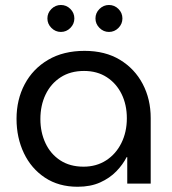

<svg xmlns="http://www.w3.org/2000/svg" viewBox="-20 -722 678 755"><path d="M285.2 12.4Q210.8 12.4 156.8 -23.4Q102.8 -59.2 73.9 -119.9Q45 -180.6 45 -254.8Q45 -330.2 77.1 -390.8Q109.2 -451.4 169.2 -486.7Q229.2 -522 312.6 -522Q393.8 -522 451.8 -486.8Q509.8 -451.6 541.2 -391.8Q572.6 -332 572.6 -258V0H480.4V-104.2H478Q463.4 -75.2 437.5 -48.4Q411.6 -21.6 373.8 -4.6Q336 12.4 285.2 12.4ZM308.6 -66.6Q359 -66.6 397.4 -91.4Q435.8 -116.2 457.3 -159.5Q478.8 -202.8 478.8 -256.8Q478.8 -310 458.3 -351.9Q437.8 -393.8 400 -418.4Q362.2 -443 310.6 -443Q256.8 -443 218.3 -418Q179.8 -393 159.3 -350.3Q138.8 -307.6 138.8 -253.6Q138.8 -202 158.7 -159.3Q178.6 -116.6 216.7 -91.6Q254.8 -66.6 308.6 -66.6ZM408.4 -596.4Q387 -596.4 371.2 -612.2Q355.4 -628 355.4 -649.4Q355.4 -671.2 371.2 -686.8Q387 -702.4 408.4 -702.4Q430.2 -702.4 445.8 -686.8Q461.4 -671.2 461.4 -649.4Q461.4 -628 445.8 -612.2Q430.2 -596.4 408.4 -596.4ZM219.4 -596.4Q198 -596.4 182.2 -612.2Q166.4 -628 166.4 -649.4Q166.4 -671.2 182.2 -686.8Q198 -702.4 219.4 -702.4Q241.2 -702.4 256.8 -686.8Q272.4 -671.2 272.4 -649.4Q272.4 -628 256.8 -612.2Q241.2 -596.4 219.4 -596.4Z"/></svg>

Font: MuseoModerno Thin
Style: Regular
Weight: 100
Designer: Pablo Cosgaya, Héctor Gatti, Marcela Romero, and the Authors of The MuseoModerno Project.
Foundry: Omnibus-Type Team
Version: Version 1.003